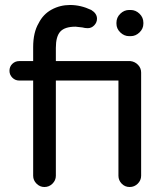

<svg xmlns="http://www.w3.org/2000/svg" viewBox="-20 -744 662 770"><path d="M113 -39V-421H57Q41 -421 29.5 -432.5Q18 -444 18 -460Q18 -477 29.5 -488Q41 -499 57 -499H113V-555Q113 -614 135 -651Q153 -687 187 -705.5Q221 -724 261 -724Q304 -724 346 -704Q369 -690 369 -669Q369 -654 358 -642.5Q347 -631 332 -631Q321 -631 310 -634L283 -637Q240 -637 222 -617.5Q204 -598 204 -552V-499H503Q521 -497 533.5 -484Q546 -471 546 -453V-39Q546 -21 532.5 -7.5Q519 6 500 6Q481 6 468 -7.5Q455 -21 455 -39V-421H204V-39Q204 -21 190.5 -7.5Q177 6 158 6Q140 6 126.5 -7.5Q113 -21 113 -39ZM447 -653Q447 -674 462.5 -689Q478 -704 498 -704H504Q524 -704 539.5 -689Q555 -674 555 -653V-649Q555 -629 539.5 -614Q524 -599 504 -599H498Q478 -599 462.5 -614Q447 -629 447 -649Z"/></svg>

Font: 寒蝉全圆体
Style: Regular
Weight: 400
Designer: Warren2060
      Designed by Motoya company      

      [Varela Round]
      Joe Prince(Latin component); Avraham Cornf
Foundry: ChillType
Version: Version 3.200